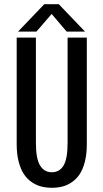

<svg xmlns="http://www.w3.org/2000/svg" viewBox="-20 -878 490 909"><path d="M382.5 -728.5H295.5L224.5 -812L152.5 -728.5H65.5L189.5 -858H258.5ZM59 -195V-700H150V-201.5Q150 -127 169.5 -94.8Q189 -62.5 225.5 -62.5Q262 -62.5 281 -94.5Q300 -126.5 300 -200.5V-700H391V-195Q391 -148.5 381.8 -112.2Q372.5 -76 357 -53Q341.5 -30 319.8 -15.2Q298 -0.5 275 5.2Q252 11 225.5 11Q199 11 176 5.2Q153 -0.5 131 -15.2Q109 -30 93.5 -53Q78 -76 68.5 -112.2Q59 -148.5 59 -195Z"/></svg>

Font: League Mono Condensed
Style: Regular
Weight: 400
Width: 1
Designer: Tyler Finck
Foundry: The League of Moveable Type / Tyler Finck
Version: Version 2.210